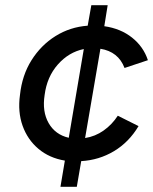

<svg xmlns="http://www.w3.org/2000/svg" viewBox="-20 -720 590 740"><path d="M213 0 230 -101Q170 -111 128 -146.5Q86 -182 67 -235.5Q48 -289 57 -354Q65 -430 101.5 -488Q138 -546 194 -581Q250 -616 318 -621L332 -700H395L382 -619Q445 -610 489 -575Q533 -540 550 -488L460 -458Q436 -521 367 -532L308 -188Q347 -194 379.5 -217Q412 -240 434 -274L514 -234Q477 -172 419.5 -137.5Q362 -103 293 -99L276 0ZM152 -354Q142 -290 167.5 -245.5Q193 -201 245 -189L303 -531Q245 -519 203 -471.5Q161 -424 152 -354Z"/></svg>

Font: Figtree Medium
Style: Italic
Weight: 500
Italic angle: -9.5°
Foundry: Erik Kennedy
Version: Version 2.001; ttfautohint (v1.8.4.7-5d5b);gftools[0.9.27]